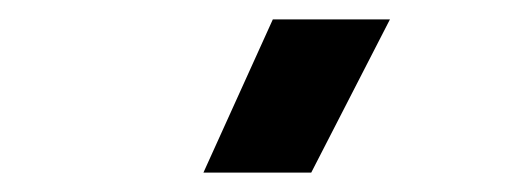

<svg xmlns="http://www.w3.org/2000/svg" viewBox="-20 -736 540 200"><path d="M304.2 -556.2H191.9L264.2 -715.8H386.2Z"/></svg>

Font: TASA Orbiter Display SemiBold
Style: Regular
Weight: 600
Designer: Weizhong Zhang
Version: Version 1.000;Glyphs 3.1.2 (3151)